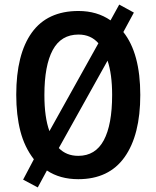

<svg xmlns="http://www.w3.org/2000/svg" viewBox="-20 -773 683 839"><path d="M593 -358Q593 -183 524.5 -86.5Q456 10 322 10Q242 10 185 -28L145 46L81 12L128 -77Q87 -130 69 -200Q51 -270 51 -359Q51 -536 119 -630.5Q187 -725 323 -725Q404 -725 463 -684L501 -753L565 -718L519 -633Q593 -540 593 -358ZM174 -358Q174 -260 196 -200L410 -584Q377 -622 323 -622Q247 -622 210.5 -554.5Q174 -487 174 -358ZM470 -358Q470 -449 450 -508L237 -126Q270 -92 322 -92Q397 -92 433.5 -160Q470 -228 470 -358Z"/></svg>

Font: Noto Sans Gurmukhi Condensed SemiBold
Style: Regular
Weight: 600
Width: 3
Designer: Jelle Bosma - Monotype Design Team
Foundry: Monotype Imaging Inc.
Version: Version 2.004; ttfautohint (v1.8.4.7-5d5b)